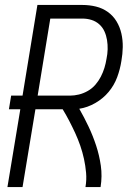

<svg xmlns="http://www.w3.org/2000/svg" viewBox="-20 -755 540 775"><path d="M10 0 62 -314H16L25 -369H71L131 -735H312Q341 -735 367.5 -728.5Q394 -722 415.5 -706.5Q437 -691 450.5 -668.5Q464 -646 470 -619.5Q476 -593 475.5 -565Q475 -537 470 -509Q465 -476 453 -443.5Q441 -411 418.5 -384Q396 -357 364.5 -339Q333 -321 300 -316Q320 -281 337.5 -244Q355 -207 368 -167.5Q381 -128 387 -86Q393 -44 386 0H325Q330 -29 327.5 -57.5Q325 -86 319 -113.5Q313 -141 304 -167Q295 -193 283.5 -218Q272 -243 259.5 -267Q247 -291 233 -314H123L71 0ZM132 -369H262Q280 -369 298.5 -373.5Q317 -378 334.5 -388Q352 -398 365 -413Q378 -428 387 -445.5Q396 -463 401.5 -481Q407 -499 410 -518Q414 -537 414.5 -556Q415 -575 412 -593.5Q409 -612 401.5 -628.5Q394 -645 380.5 -657Q367 -669 349.5 -674.5Q332 -680 313 -680H183Z"/></svg>

Font: Iosevka Term Curly Lt Obl
Style: Regular
Weight: 300
Italic angle: -9°
Designer: Belleve Invis
Foundry: Belleve Invis
Version: Version 32.3.0